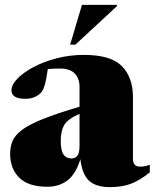

<svg xmlns="http://www.w3.org/2000/svg" viewBox="-20 -752 634 787"><path d="M594 -45.5Q554.5 -13.5 517.8 0.8Q481 15 430.5 15Q373 15 344.8 -11.5Q316.5 -38 309.5 -99.5Q291 -39 256.8 -12.8Q222.5 13.5 174.5 13.5Q96 13.5 58.8 -23.8Q21.5 -61 21.5 -121Q21.5 -150.5 31.5 -174.2Q41.5 -198 70.5 -219.8Q99.5 -241.5 156 -264.2Q212.5 -287 306 -314.5V-396Q306 -430 286.5 -450.5Q267 -471 226.5 -471Q197 -471 176 -469Q169.5 -424 164.2 -405.8Q159 -387.5 151.5 -376.5Q142.5 -364 124.8 -355.5Q107 -347 84 -347Q53.5 -347 40.2 -356.5Q27 -366 27 -381Q27 -404.5 51.5 -429.8Q76 -455 117.8 -477.2Q159.5 -499.5 213 -513.2Q266.5 -527 324 -527Q434.5 -527 479.8 -480.8Q525 -434.5 525 -354V-100Q525 -69 554.5 -69Q574 -69 594 -76.5ZM229 -174.5Q229 -135 240.2 -118.8Q251.5 -102.5 272.5 -102.5Q288 -102.5 297 -113.5Q306 -124.5 306 -154.5V-285.5Q257 -263.5 243 -239.2Q229 -215 229 -174.5ZM267.5 -569 316 -732H459.5V-727L289 -569Z"/></svg>

Font: Newsreader 72pt ExtraBold
Style: Regular
Weight: 800
Designer: Hugues Gentile
Foundry: Production Type
Version: Version 1.003; ttfautohint (v1.8.3)